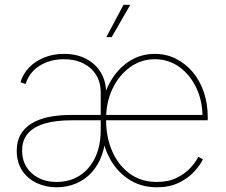

<svg xmlns="http://www.w3.org/2000/svg" viewBox="-20 -775 947 806"><path d="M217.3 11.2Q172.4 11.2 134.3 -6.6Q96.2 -24.4 73.2 -58.8Q50.3 -93.3 50.3 -143.1Q50.3 -181.6 66.2 -209.7Q82 -237.8 111.8 -256.3Q141.6 -274.9 183.8 -283.7Q226.1 -292.5 279.8 -292.5H839.4L830.1 -283.7Q830.1 -351.6 804 -406.5Q777.8 -461.4 732.7 -493.9Q687.5 -526.4 629.4 -526.4Q572.8 -526.4 526.4 -493.2Q480 -460 452.6 -403.1Q425.3 -346.2 425.3 -274.4V-271.5Q425.3 -199.7 450.7 -140.9Q476.1 -82 523.9 -46.6Q571.8 -11.2 638.7 -11.2Q688 -11.2 723.1 -29.1Q758.3 -46.9 780.5 -71.5Q802.7 -96.2 812.5 -116.7L832 -106.4Q819.8 -81.1 794.4 -53.7Q769 -26.4 730.2 -7.6Q691.4 11.2 638.7 11.2Q571.3 11.2 520 -22.5Q468.8 -56.2 438.5 -114.3Q408.2 -172.4 403.8 -246.1V-292Q408.2 -365.7 438.5 -423.6Q468.8 -481.4 518.3 -515.1Q567.9 -548.8 629.4 -548.8Q677.7 -548.8 718.3 -528.6Q758.8 -508.3 789.1 -472.4Q819.3 -436.5 835.7 -387.9Q852.1 -339.4 852.1 -282.7V-270H279.8Q212.9 -270 166.7 -256.1Q120.6 -242.2 96.7 -214.1Q72.8 -186 72.8 -143.1Q72.8 -84 113.5 -47.6Q154.3 -11.2 217.3 -11.2Q272.9 -11.2 314.7 -38.1Q356.4 -64.9 379.6 -114Q402.8 -163.1 402.8 -230V-386.7Q402.8 -428.7 383.8 -460Q364.7 -491.2 329.8 -508.8Q294.9 -526.4 248 -526.4Q208.5 -526.4 175.5 -513.7Q142.6 -501 119.9 -477.8Q97.2 -454.6 87.4 -422.4L65.9 -429.7Q76.7 -465.8 102.8 -492.4Q128.9 -519 166.5 -533.9Q204.1 -548.8 248 -548.8Q302.7 -548.8 342.5 -527.6Q382.3 -506.3 403.8 -469.7Q425.3 -433.1 425.3 -386.7V-225.6L423.3 -222.2Q423.3 -168 408 -124.8Q392.6 -81.5 365 -51.3Q337.4 -21 299.6 -4.9Q261.7 11.2 217.3 11.2ZM426.3 -619.1 498.5 -754.9H526.9L448.7 -619.1Z"/></svg>

Font: Inter 17pt Thin
Style: Regular
Weight: 250
Version: Version 4.001;git-66647c0bb